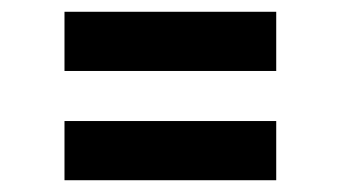

<svg xmlns="http://www.w3.org/2000/svg" viewBox="-20 -467 610 326"><path d="M89.5 -447H449V-346.5H89.5ZM89.5 -261.5H449V-161H89.5Z"/></svg>

Font: League Mono Narrow SemiBold
Style: Regular
Weight: 600
Width: 3
Designer: Tyler Finck
Foundry: The League of Moveable Type / Tyler Finck
Version: Version 2.210